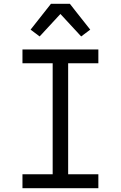

<svg xmlns="http://www.w3.org/2000/svg" viewBox="-20 -997 640 1017"><path d="M99 0V-74H259V-662H99V-735H501V-662H341V-74H501V0ZM190 -804 142 -840 250 -977H350L386 -931L458 -840L410 -804L300 -923Z"/></svg>

Font: Nova Nerd Font
Style: Regular
Weight: 400
Designer: Belleve Invis
Foundry: Belleve Invis
Version: Version 24.1.4; ttfautohint (v1.8.4);Nerd Fonts 3.1.1